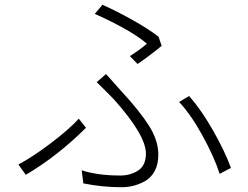

<svg xmlns="http://www.w3.org/2000/svg" viewBox="-20 -773 1040 804"><path d="M556 -505 524 -538Q569 -567 595 -590Q532 -645 377 -715L409 -753Q466 -728 535.5 -689Q605 -650 644 -619L657 -581Q606 -539 556 -505ZM329 -5 322 -60Q389 -38 484 -38Q526 -38 558.5 -59Q591 -80 591 -130Q591 -207 457 -357Q424 -391 385 -429L424 -463Q435 -451 490 -389Q565 -308 604 -246.5Q643 -185 643 -125Q643 -84 627 -55.5Q611 -27 585.5 -13.5Q560 0 536.5 5.5Q513 11 489 11Q409 11 329 -5ZM947 -70 900 -45Q876 -118 827.5 -206Q779 -294 730 -346L772 -371Q823 -313 872.5 -226Q922 -139 947 -70ZM340 -238Q222 -120 88 -41L57 -84Q117 -116 193 -173.5Q269 -231 310 -276Z"/></svg>

Font: Noto Sans Korean Light
Style: Regular
Weight: 300
Designer: Ryoko NISHIZUKA  (kana & ideographs); Paul D. Hunt (Latin, Greek & Cyrillic); Wenlong ZHANG  (bopomofo); Sandoll Communi
Foundry: Adobe Systems Incorporated
Version: Version 1.000;PS 1;hotconv 1.0.78;makeotf.lib2.5.61930